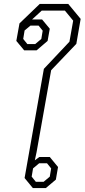

<svg xmlns="http://www.w3.org/2000/svg" viewBox="-20 -956 430 976"><path d="M105 -51 203 -606 333 -744 352 -851 310 -902H192L143 -857H194L233 -810L222 -748L166 -700H103L63 -748L79 -837L182 -936H327L390 -860L368 -733L240 -599L166 -183L157 -141L180 -158H233L275 -107L264 -43L213 0H147ZM159 -732 190 -758 197 -800 176 -826H135L105 -801L98 -758L119 -732ZM202 -32 233 -58 240 -100 219 -126H179L148 -100L141 -58L162 -32Z"/></svg>

Font: Chakra Petch ExtraLight
Style: Italic
Weight: 275
Italic angle: -10°
Designer: Katatrad Aksorn Co.,Ltd.
Foundry: Cadson Demak Co.,Ltd.
Version: Version 1.000; ttfautohint (v1.6)